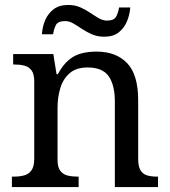

<svg xmlns="http://www.w3.org/2000/svg" viewBox="-20 -754 685 774"><path d="M28 0V-42H36Q59 -42 77.5 -47Q96 -52 107 -67.5Q118 -83 118 -114V-426Q118 -456 107 -470.5Q96 -485 78 -489.5Q60 -494 38 -494H33V-536H195L208 -455H213Q234 -493 257.5 -512.5Q281 -532 309 -539Q337 -546 369 -546Q448 -546 492.5 -499.5Q537 -453 537 -350V-114Q537 -83 546.5 -67.5Q556 -52 573 -47Q590 -42 612 -42H617V0H443V-345Q443 -410 418.5 -446Q394 -482 333 -482Q288 -482 261.5 -459.5Q235 -437 223.5 -400Q212 -363 212 -320V-109Q212 -80 223 -65.5Q234 -51 252 -46.5Q270 -42 292 -42H297V0ZM400 -606Q373 -606 351 -615.5Q329 -625 310.5 -637.5Q292 -650 275.5 -659.5Q259 -669 243 -669Q213 -669 205 -652.5Q197 -636 194 -616H149Q151 -647 162.5 -673.5Q174 -700 196.5 -717Q219 -734 255 -734Q282 -734 303.5 -724.5Q325 -715 343.5 -702.5Q362 -690 378.5 -680.5Q395 -671 411 -671Q440 -671 448.5 -687.5Q457 -704 460 -724H505Q503 -694 491.5 -667Q480 -640 458 -623Q436 -606 400 -606Z"/></svg>

Font: Noto Serif Thai
Style: Regular
Weight: 400
Designer: Monotype Design Team
Foundry: Monotype Imaging Inc.
Version: Version 2.001